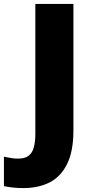

<svg xmlns="http://www.w3.org/2000/svg" viewBox="-99 -734 471 978"><path d="M21 224Q-12 224 -36.5 221Q-61 218 -79 214V64Q-63 67 -45.5 70.5Q-28 74 -8 74Q27 74 46 60Q65 46 73 17.5Q81 -11 81 -53V-714H275V-70Q275 37 242.5 102Q210 167 153 195.5Q96 224 21 224Z"/></svg>

Font: Noto Sans Devanagari Black
Style: Regular
Weight: 900
Version: Version 2.003